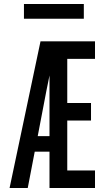

<svg xmlns="http://www.w3.org/2000/svg" viewBox="-20 -942 540 962"><path d="M28 0 183 -735H456V-647H317V-426H436V-338H317V-88H456V0H228V-182H154L119 0ZM169 -260H228V-564Q224 -545 220.5 -526.5Q217 -508 213 -490ZM100 -848V-922H400V-848Z"/></svg>

Font: Iosevka Semibold
Style: Regular
Weight: 600
Monospace: yes
Designer: Belleve Invis
Foundry: Belleve Invis
Version: Version 33.2.3; ttfautohint (v1.8.4)